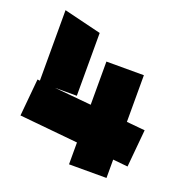

<svg xmlns="http://www.w3.org/2000/svg" viewBox="-104 -635 689 727"><g transform="rotate(20 240.5 -272.0)"><path d="M251 0V-88L15 -111L29 -261L39 -260V-544L190 -507V-254H102L251 -240V-414H402V-226L476 -219L462 -68L402 -74V0Z"/></g></svg>

Font: Blaka
Style: Regular
Weight: 400
Designer: Mohamed Gaber
Foundry: Kief Type Foundry
Version: Version 1.003; ttfautohint (v1.8.4.7-5d5b)